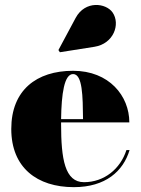

<svg xmlns="http://www.w3.org/2000/svg" viewBox="-20 -762 580 792"><path d="M369.5 -569C449 -581.5 477.5 -662.5 444.5 -710.5C417.5 -749.5 331.5 -761.5 292 -688L221 -555.5L227 -546.5ZM514.5 -143H501.5C476.5 -65 409.5 -10.5 326.5 -10.5C247.5 -10.5 232 -106 232 -250C232 -252.5 232 -255 232 -257H513.5C513.5 -366 430.5 -470 281.5 -470C130.5 -470 26.5 -390 26.5 -230C26.5 -70 133.5 10 284.5 10C415.5 10 488.5 -56 514.5 -143ZM281.5 -456.5C320.5 -456.5 321.5 -365.5 322.5 -270.5H232C233.5 -375 245 -456.5 281.5 -456.5Z"/></svg>

Font: Bodoni* 16pt Fatface
Style: Regular
Weight: 900
Version: Version 2.3